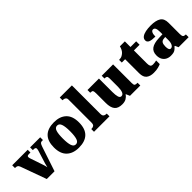

<svg xmlns="http://www.w3.org/2000/svg" viewBox="199 -1881 3012 3012"><g transform="rotate(-45 1705.0 -375.0)"><path d="M82 -431Q72 -457 57 -466Q42 -475 7 -475V-536H351V-475H316Q294 -475 285 -468Q276 -461 276 -447Q276 -436 279 -425.5Q282 -415 285 -406L349 -217Q359 -189 365 -168Q371 -147 375 -124Q383 -164 392 -191L456 -397Q461 -411 463.5 -422.5Q466 -434 466 -448Q466 -458 457 -466.5Q448 -475 425 -475H404V-536H628V-475H602Q583 -475 571 -461Q559 -447 545 -406L410 0H238Z M944 10Q815 10 741 -60Q667 -130 667 -271Q667 -412 738 -481.5Q809 -551 947 -551Q1076 -551 1150 -481.5Q1224 -412 1224 -271Q1224 -130 1153 -60Q1082 10 944 10ZM946 -61Q991 -61 1009 -114.5Q1027 -168 1027 -271Q1027 -375 1008.5 -427Q990 -479 945 -479Q900 -479 882.5 -427Q865 -375 865 -271Q865 -168 883 -114.5Q901 -61 946 -61Z M1286 0V-61H1297Q1325 -61 1342.5 -76Q1360 -91 1360 -131V-643Q1360 -668 1347.5 -679.5Q1335 -691 1320 -695Q1305 -699 1297 -699H1286V-760H1555V-131Q1555 -91 1572.5 -76Q1590 -61 1618 -61H1629V0Z M1906 10Q1814 10 1775 -39.5Q1736 -89 1736 -189V-402Q1736 -445 1727.5 -460Q1719 -475 1681 -475H1677V-536H1931V-234Q1931 -170 1942.5 -130Q1954 -90 1985 -90Q2020 -90 2035.5 -129Q2051 -168 2051 -235V-417Q2051 -458 2037 -466.5Q2023 -475 1997 -475H1993V-536H2245V-121Q2245 -78 2260 -69.5Q2275 -61 2301 -61H2313V0H2084L2056 -64H2051Q2029 -30 1994 -10Q1959 10 1906 10Z M2604 10Q2527 10 2481.5 -26Q2436 -62 2436 -150V-460H2362V-519Q2405 -519 2433 -535.5Q2461 -552 2475 -568Q2489 -582 2501.5 -606Q2514 -630 2521 -661H2631V-536H2757V-460H2631V-170Q2631 -130 2642.5 -111Q2654 -92 2690 -92Q2710 -92 2730 -95Q2750 -98 2766 -102V-22Q2748 -13 2707 -1.5Q2666 10 2604 10Z M2983 10Q2940 10 2904 -8Q2868 -26 2846.5 -62.5Q2825 -99 2825 -155Q2825 -238 2880 -277Q2935 -316 3046 -320L3127 -323V-375Q3127 -431 3114 -456.5Q3101 -482 3075 -482Q3051 -482 3037 -455Q3023 -428 3023 -375Q2944 -375 2905.5 -391Q2867 -407 2867 -445Q2867 -483 2897.5 -506.5Q2928 -530 2979.5 -540.5Q3031 -551 3092 -551Q3207 -551 3264.5 -513.5Q3322 -476 3322 -383V-131Q3322 -91 3334.5 -76Q3347 -61 3381 -61H3385V0H3162L3137 -56H3127Q3105 -30 3085.5 -15.5Q3066 -1 3042.5 4.5Q3019 10 2983 10ZM3062 -71Q3092 -71 3110 -103.5Q3128 -136 3128 -191V-262L3097 -259Q3055 -256 3039 -229.5Q3023 -203 3023 -152Q3023 -71 3062 -71Z"/></g></svg>

Font: Noto Serif Hentaigana Black
Style: Regular
Weight: 900
Designer: Kazuhiro Yamada
Foundry: nipponia
Version: Version 1.000; ttfautohint (v1.8.4.7-5d5b)